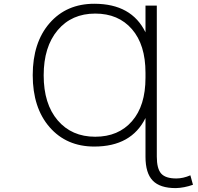

<svg xmlns="http://www.w3.org/2000/svg" viewBox="-20 -761 1040 1011"><path d="M746.1 -351.6V-377.9Q746.1 -525.4 674.8 -607.4Q603.5 -689.5 481.4 -689.5Q357.4 -689.5 283.7 -602.1Q210 -514.6 210 -364.3Q210 -213.9 283.7 -127.4Q357.4 -41 481.4 -41Q603.5 -41 674.8 -122.6Q746.1 -204.1 746.1 -351.6ZM746.1 -139.6Q671.9 10.7 476.6 10.7Q330.1 10.7 241.2 -91.3Q152.3 -193.4 152.3 -365.2Q152.3 -537.1 241.2 -639.2Q330.1 -741.2 476.6 -741.2Q672.9 -741.2 746.1 -590.8V-731.4H805.7V63.5Q805.7 127 828.6 152.8Q851.6 178.7 908.2 178.7Q944.3 178.7 982.4 162.1L996.1 211.9Q949.2 228.5 905.3 229.5Q822.3 229.5 784.2 189.9Q746.1 150.4 746.1 64.5Z"/></svg>

Font: Gen Shin Gothic Monospace Light
Style: Regular
Weight: 300
Designer: [Source Han Sans]
Ryoko NISHIZUKA  (kana & ideographs); Paul D. Hunt (Latin, Greek & Cyrillic); Wenlong ZHANG  (bopomofo
Version: Version 1.002.20150607